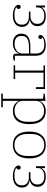

<svg xmlns="http://www.w3.org/2000/svg" viewBox="1152 -1712 760 3104"><g transform="rotate(90 1532.0 -160.0)"><path d="M230 12Q192 12 160 4.5Q128 -3 105.5 -15.5Q83 -28 70.5 -44.5Q58 -61 58 -79Q58 -114 92 -114Q108 -114 116.5 -104.5Q125 -95 125 -81Q125 -56 97 -45V-43Q115 -29 145 -21Q175 -13 220 -13Q300 -13 339 -43Q378 -73 378 -122V-143Q378 -191 343 -219Q308 -247 246 -247H167V-272H244Q271 -272 293 -280Q315 -288 331 -302Q347 -316 356 -335Q365 -354 365 -375V-395Q365 -437 333 -466.5Q301 -496 236 -496Q175 -496 137.5 -470Q100 -444 100 -393V-361H70V-508H100V-455H103Q117 -481 149 -500.5Q181 -520 241 -520Q320 -520 361.5 -484.5Q403 -449 403 -387Q403 -337 375.5 -304.5Q348 -272 300 -263V-260Q353 -252 384 -221Q415 -190 415 -134Q415 -98 401.5 -70.5Q388 -43 363 -24.5Q338 -6 304 3Q270 12 230 12Z M683 12Q608 12 566 -25Q524 -62 524 -124Q524 -161 536 -188.5Q548 -216 574 -234.5Q600 -253 642 -262Q684 -271 743 -271H846V-359Q846 -427 809.5 -461.5Q773 -496 705 -496Q659 -496 630 -488Q601 -480 586 -469V-467Q596 -462 603 -454Q610 -446 610 -433Q610 -418 601 -409Q592 -400 577 -400Q563 -400 554 -409Q545 -418 545 -434Q545 -450 557.5 -465.5Q570 -481 592 -493Q614 -505 645 -512.5Q676 -520 712 -520Q790 -520 835.5 -480Q881 -440 881 -364V-21H960V-3Q950 2 931.5 5Q913 8 898 8Q871 8 859.5 -3.5Q848 -15 848 -43V-87H845Q838 -69 825.5 -51.5Q813 -34 793.5 -20Q774 -6 746.5 3Q719 12 683 12ZM691 -15Q724 -15 752.5 -24.5Q781 -34 801.5 -51.5Q822 -69 834 -92.5Q846 -116 846 -144V-249H750Q697 -249 661 -241.5Q625 -234 603 -220Q581 -206 571.5 -185Q562 -164 562 -137V-114Q562 -70 595 -42.5Q628 -15 691 -15Z M1037 -25H1120V-483H1037V-508H1419V-360H1389V-483H1155V-25H1258V0H1037Z M1493 175H1576V-477L1493 -484V-502L1611 -516V-425H1614Q1631 -462 1670.5 -491Q1710 -520 1776 -520Q1875 -520 1931 -453.5Q1987 -387 1987 -254Q1987 -121 1931 -54.5Q1875 12 1776 12Q1710 12 1670 -16.5Q1630 -45 1614 -83H1611V175H1714V200H1493ZM1770 -15Q1856 -15 1902.5 -72Q1949 -129 1949 -226V-282Q1949 -379 1902.5 -436Q1856 -493 1770 -493Q1739 -493 1710 -484Q1681 -475 1659 -458.5Q1637 -442 1624 -418.5Q1611 -395 1611 -366V-142Q1611 -113 1624 -89.5Q1637 -66 1659 -49.5Q1681 -33 1710 -24Q1739 -15 1770 -15Z M2324 -13Q2411 -13 2456.5 -70Q2502 -127 2502 -222V-286Q2502 -381 2456.5 -438Q2411 -495 2324 -495Q2237 -495 2191.5 -438Q2146 -381 2146 -286V-222Q2146 -127 2191.5 -70Q2237 -13 2324 -13ZM2324 12Q2222 12 2164.5 -55.5Q2107 -123 2107 -254Q2107 -385 2164.5 -452.5Q2222 -520 2324 -520Q2426 -520 2483.5 -452.5Q2541 -385 2541 -254Q2541 -123 2483.5 -55.5Q2426 12 2324 12Z M2827 12Q2789 12 2757 4.5Q2725 -3 2702.5 -15.5Q2680 -28 2667.5 -44.5Q2655 -61 2655 -79Q2655 -114 2689 -114Q2705 -114 2713.5 -104.5Q2722 -95 2722 -81Q2722 -56 2694 -45V-43Q2712 -29 2742 -21Q2772 -13 2817 -13Q2897 -13 2936 -43Q2975 -73 2975 -122V-143Q2975 -191 2940 -219Q2905 -247 2843 -247H2764V-272H2841Q2868 -272 2890 -280Q2912 -288 2928 -302Q2944 -316 2953 -335Q2962 -354 2962 -375V-395Q2962 -437 2930 -466.5Q2898 -496 2833 -496Q2772 -496 2734.5 -470Q2697 -444 2697 -393V-361H2667V-508H2697V-455H2700Q2714 -481 2746 -500.5Q2778 -520 2838 -520Q2917 -520 2958.5 -484.5Q3000 -449 3000 -387Q3000 -337 2972.5 -304.5Q2945 -272 2897 -263V-260Q2950 -252 2981 -221Q3012 -190 3012 -134Q3012 -98 2998.5 -70.5Q2985 -43 2960 -24.5Q2935 -6 2901 3Q2867 12 2827 12Z"/></g></svg>

Font: IBM Plex Serif ExtraLight
Style: Regular
Weight: 200
Designer: Mike Abbink, Paul van der Laan, Pieter van Rosmalen
Foundry: Bold Monday
Version: Version 2.5